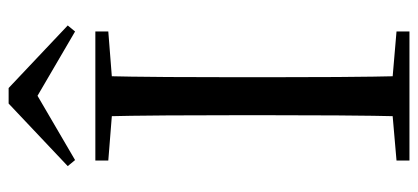

<svg xmlns="http://www.w3.org/2000/svg" viewBox="-282 -687 969 445"><g transform="rotate(-90 202.5 -464.5)"><path d="M221 -929 366 -792 352 -775 174 -879H232L54 -775L40 -792L185 -929ZM53 0V-30L191 -42H212L352 -30V0ZM155 0Q157 -84 157.5 -168Q158 -252 158 -337V-391Q158 -476 157.5 -560.5Q157 -645 155 -728H249Q247 -645 246.5 -560.5Q246 -476 246 -391V-337Q246 -252 246.5 -168Q247 -84 249 0ZM53 -698V-728H352V-698L212 -687H191Z"/></g></svg>

Font: Noto Serif TC ExtraLight
Style: Regular
Weight: 400
Version: Version 2.002-H1;hotconv 1.1.0;makeotfexe 2.6.0